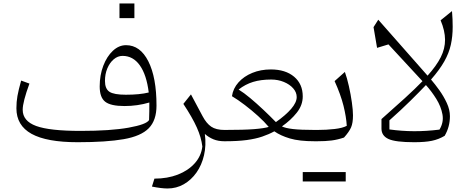

<svg xmlns="http://www.w3.org/2000/svg" viewBox="-20 -799 2664 1086"><path d="M823.2 -120.1Q824.2 -143.1 824.5 -169.7Q824.7 -196.3 824.7 -219.2Q757.3 -199.2 684.1 -199.2Q606 -199.2 575 -223.6Q543.9 -248 543.9 -310.1Q543.9 -374 564.2 -427Q584.5 -480 618.4 -511.7Q652.3 -543.5 692.9 -543.5Q772.9 -543.5 819.1 -452.1Q865.2 -360.8 865.2 -201.7Q865.2 -118.2 821.3 -73.5Q777.3 -28.8 679.4 -11.7Q581.5 5.4 419.4 5.4Q244.1 5.4 158.4 -42Q72.8 -89.4 72.8 -186.5Q72.8 -222.7 78.6 -255.9Q84.5 -289.1 99.6 -343.3L146.5 -326.2Q108.4 -222.2 108.4 -178.2Q108.4 -114.3 184.6 -86.4Q260.7 -58.6 435.5 -58.6Q606 -58.6 707.5 -76.9Q809.1 -95.2 823.2 -120.1ZM821.3 -275.9Q809.1 -375.5 771 -429.2Q732.9 -482.9 673.3 -482.9Q646 -482.9 623.3 -463.6Q600.6 -444.3 587.2 -412.4Q573.7 -380.4 573.7 -341.3Q573.7 -296.9 598.9 -280Q624 -263.2 691.9 -263.2Q770.5 -263.2 821.3 -275.9ZM655.8 -779.3H740.2V-696.3H655.8Z M1060.1 -265.1 1126 -141.6Q1147.5 -101.1 1174.8 -82.5Q1202.1 -64 1249.5 -64H1250V0H1249.5Q1214.4 0 1187.5 -11Q1160.6 -22 1138.7 -41.5Q1147 22.9 1134 78.9Q1121.1 134.8 1091.3 177Q1061.5 219.2 1019.5 243.2Q977.5 267.1 927.7 267.1Q893.1 267.1 839.4 256.3L853.5 211.4Q927.2 211.4 986.1 188.5Q1044.9 165.5 1081.5 124.5Q1118.2 83.5 1124.5 29.8Q1118.7 -21 1093.5 -77.4Q1068.4 -133.8 1017.1 -211.4Z M1511.7 -406.2Q1594.7 -406.2 1643.6 -365Q1692.4 -323.7 1692.4 -253.9Q1692.4 -204.1 1658.9 -161.9Q1625.5 -119.6 1574.7 -84Q1593.8 -74.2 1637.2 -69.1Q1680.7 -64 1760.7 -64H1761.2V0H1760.7Q1672.4 0 1619.4 -15.9Q1566.4 -31.7 1531.7 -56.2Q1500.5 -39.1 1463.1 -26.4Q1425.8 -13.7 1374.8 -6.8Q1323.7 0 1250 0Q1235.4 0 1235.4 -30.8V-33.2Q1235.4 -64 1250 -64Q1360.8 -64 1417.7 -68.6Q1474.6 -73.2 1500 -81.1Q1475.6 -110.4 1439.7 -142.8Q1403.8 -175.3 1364.7 -205.1Q1325.7 -234.9 1292 -254.9Q1298.3 -298.8 1328.9 -333Q1359.4 -367.2 1407 -386.7Q1454.6 -406.2 1511.7 -406.2ZM1513.7 -349.1Q1455.6 -349.1 1411.6 -335.7Q1367.7 -322.3 1329.6 -292.5Q1359.4 -274.4 1395.5 -244.1Q1431.6 -213.9 1469.2 -178.5Q1506.8 -143.1 1540.5 -108.4Q1595.7 -147 1627 -183.3Q1658.2 -219.7 1658.2 -250Q1658.2 -276.9 1638.4 -299.3Q1618.7 -321.8 1585.7 -335.4Q1552.7 -349.1 1513.7 -349.1Z M1692.4 227.5V174.3H1935.5V227.5ZM1761.2 0Q1746.6 0 1746.6 -30.8V-33.2Q1746.6 -64 1761.2 -64H1775.4Q1826.2 -64 1872.3 -69.3Q1918.5 -74.7 1941.4 -87.4Q1938.5 -138.2 1922.9 -200.9Q1907.2 -263.7 1872.6 -340.3L1930.7 -392.1Q1942.9 -358.4 1953.4 -311.8Q1963.9 -265.1 1970.2 -220.2Q1976.6 -175.3 1976.6 -146.5Q1976.6 -103.5 1965.8 -78.6Q1955.1 -53.7 1925.8 -21Q1889.6 -8.8 1855.7 -4.4Q1821.8 0 1772.9 0Z M2369.6 -339.8 2177.2 -547.9 2112.8 -528.3 2092.8 -645.5 2119.6 -687.5 2398.4 -371.1Q2448.2 -426.3 2472.9 -475.1Q2497.6 -523.9 2497.3 -574.5Q2497.1 -625 2472.2 -684.1L2536.6 -736.3Q2538.6 -712.4 2539.6 -690.2Q2540.5 -668 2540.5 -647.5Q2540.5 -592.8 2530 -545.7Q2519.5 -498.5 2492.9 -451.4Q2466.3 -404.3 2418 -349.1Q2439.9 -323.7 2464.8 -289.1Q2489.7 -254.4 2507.3 -216.3Q2524.9 -178.2 2524.9 -141.6Q2524.9 -81.5 2495.1 -30.8Q2461.4 -10.7 2423.1 -2.7Q2384.8 5.4 2322.8 5.4Q2216.8 5.4 2177.2 -12.9Q2137.7 -31.2 2137.7 -71.8V-125.5Q2211.9 -190.9 2270.8 -244.6Q2329.6 -298.3 2369.6 -339.8ZM2389.2 -317.9Q2352.5 -279.3 2301 -228.5Q2249.5 -177.7 2182.6 -118.2V-66.9Q2253.4 -57.1 2322 -56.9Q2390.6 -56.6 2465.8 -65.9Q2490.7 -106.9 2482.7 -151.6Q2474.6 -196.3 2448 -239.3Q2421.4 -282.2 2389.2 -317.9Z"/></svg>

Font: Pinar-DS3-FD Light
Style: Regular
Weight: 300
Designer: Amin Abedi
Version: Version 3.000